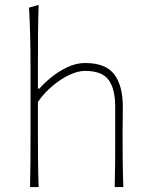

<svg xmlns="http://www.w3.org/2000/svg" viewBox="-20 -760 608 780"><path d="M102 0Q103.5 -56.5 103.8 -108.5Q104 -160.5 104 -221V-494Q104 -621 98 -729L137 -740Q135 -678.5 134.5 -618.2Q134 -558 134 -494V-400H140Q158 -421 187.5 -445.2Q217 -469.5 253 -486.8Q289 -504 326 -504Q409.5 -504 444.2 -457.8Q479 -411.5 479 -326Q479 -294 478.5 -267.2Q478 -240.5 478 -221Q478 -160.5 478.5 -108.5Q479 -56.5 481 0H446Q447.5 -56.5 447.8 -108.5Q448 -160.5 448 -221V-326Q448 -398 421.5 -435Q395 -472 325 -472Q296.5 -472 261.5 -455.5Q226.5 -439 192.8 -410.5Q159 -382 134 -346V-221Q134 -160.5 134.5 -108.5Q135 -56.5 137 0Z"/></svg>

Font: Commissioner Flair Thin
Style: Regular
Weight: 100
Designer: Kostas Bartsokas
Foundry: Kostas Bartsokas
Version: Version 1.000; ttfautohint (v1.8.3)